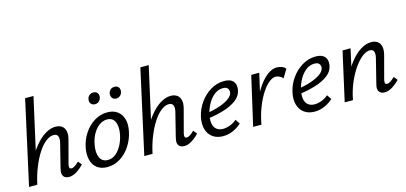

<svg xmlns="http://www.w3.org/2000/svg" viewBox="-63 -1138 3329 1574"><g transform="rotate(-15 1601.5 -350.5)"><path d="M370 6Q350 6 335.5 -3Q321 -12 316.5 -30Q312 -48 319 -77L370 -281Q379 -314 371.5 -336.5Q364 -359 334 -359Q302 -359 267 -331.5Q232 -304 200.5 -254.5Q169 -205 143 -140.5Q117 -76 101 0H50Q73 -99 108.5 -177Q144 -255 187.5 -309.5Q231 -364 277 -392.5Q323 -421 367 -421Q398 -421 419.5 -406.5Q441 -392 448 -362.5Q455 -333 443 -289L392 -97Q387 -78 390.5 -67.5Q394 -57 408 -57Q421 -57 436.5 -67.5Q452 -78 472 -97L497 -66Q464 -32 432 -13Q400 6 370 6ZM31 0 188 -711H259L100 0Z M695 9Q641 9 607.5 -17.5Q574 -44 563 -89.5Q552 -135 563 -192Q576 -257 611.5 -310Q647 -363 698 -394Q749 -425 807 -425Q860 -425 893.5 -399.5Q927 -374 939.5 -329Q952 -284 939 -225Q926 -162 891 -108.5Q856 -55 805.5 -23Q755 9 695 9ZM713 -46Q751 -46 781 -70.5Q811 -95 832 -135Q853 -175 862 -220Q875 -284 857.5 -326.5Q840 -369 790 -369Q756 -369 725.5 -347.5Q695 -326 672.5 -287.5Q650 -249 640 -197Q627 -129 646.5 -87.5Q666 -46 713 -46ZM730 -515Q707 -515 695 -531Q683 -547 688 -570Q692 -589 706 -600.5Q720 -612 740 -612Q762 -612 773.5 -597Q785 -582 781 -560Q778 -541 764 -528Q750 -515 730 -515ZM910 -515Q887 -515 875.5 -531.5Q864 -548 868 -570Q872 -589 885.5 -600.5Q899 -612 920 -612Q942 -612 953.5 -597Q965 -582 961 -560Q958 -541 944 -528Q930 -515 910 -515Z M1348 6Q1328 6 1313.5 -3Q1299 -12 1294.5 -30Q1290 -48 1297 -77L1348 -281Q1357 -314 1349.5 -336.5Q1342 -359 1312 -359Q1280 -359 1245 -331.5Q1210 -304 1178.5 -254.5Q1147 -205 1121 -140.5Q1095 -76 1079 0H1028Q1051 -99 1086.5 -177Q1122 -255 1165.5 -309.5Q1209 -364 1255 -392.5Q1301 -421 1345 -421Q1376 -421 1397.5 -406.5Q1419 -392 1426 -362.5Q1433 -333 1421 -289L1370 -97Q1365 -78 1368.5 -67.5Q1372 -57 1386 -57Q1399 -57 1414.5 -67.5Q1430 -78 1450 -97L1475 -66Q1442 -32 1410 -13Q1378 6 1348 6ZM1009 0 1166 -711H1237L1078 0Z M1678 10Q1625 10 1589.5 -15.5Q1554 -41 1541 -86.5Q1528 -132 1541 -192Q1555 -255 1593 -308Q1631 -361 1684.5 -393Q1738 -425 1798 -425Q1839 -425 1861 -410.5Q1883 -396 1889.5 -372Q1896 -348 1890 -321Q1881 -275 1839.5 -243.5Q1798 -212 1735 -192Q1672 -172 1597 -162L1600 -207Q1663 -217 1711 -234Q1759 -251 1788 -272.5Q1817 -294 1823 -318Q1825 -327 1823 -339.5Q1821 -352 1810 -361.5Q1799 -371 1774 -371Q1735 -371 1702.5 -346Q1670 -321 1647.5 -281Q1625 -241 1614 -197Q1604 -153 1609 -119Q1614 -85 1635.5 -66.5Q1657 -48 1693 -48Q1718 -48 1748.5 -58.5Q1779 -69 1808 -94L1834 -55Q1812 -35 1786 -20Q1760 -5 1733 2.5Q1706 10 1678 10Z M1966 0Q1995 -132 2041.5 -226.5Q2088 -321 2141.5 -371Q2195 -421 2245 -421Q2264 -421 2285.5 -414Q2307 -407 2319 -390L2277 -320Q2265 -335 2247 -342.5Q2229 -350 2215 -350Q2191 -350 2160.5 -326Q2130 -302 2100 -256.5Q2070 -211 2044 -146Q2018 -81 2003 0ZM1933 0 2028 -416H2096L2001 0Z M2455 10Q2402 10 2366.5 -15.5Q2331 -41 2318 -86.5Q2305 -132 2318 -192Q2332 -255 2370 -308Q2408 -361 2461.5 -393Q2515 -425 2575 -425Q2616 -425 2638 -410.5Q2660 -396 2666.5 -372Q2673 -348 2667 -321Q2658 -275 2616.5 -243.5Q2575 -212 2512 -192Q2449 -172 2374 -162L2377 -207Q2440 -217 2488 -234Q2536 -251 2565 -272.5Q2594 -294 2600 -318Q2602 -327 2600 -339.5Q2598 -352 2587 -361.5Q2576 -371 2551 -371Q2512 -371 2479.5 -346Q2447 -321 2424.5 -281Q2402 -241 2391 -197Q2381 -153 2386 -119Q2391 -85 2412.5 -66.5Q2434 -48 2470 -48Q2495 -48 2525.5 -58.5Q2556 -69 2585 -94L2611 -55Q2589 -35 2563 -20Q2537 -5 2510 2.5Q2483 10 2455 10Z M3049 6Q3029 6 3015 -3Q3001 -12 2996 -30Q2991 -48 2999 -77L3051 -285Q3059 -317 3052 -338Q3045 -359 3018 -359Q2988 -359 2952.5 -331.5Q2917 -304 2883 -254.5Q2849 -205 2821.5 -140Q2794 -75 2780 0H2729Q2753 -99 2788.5 -177Q2824 -255 2867 -309.5Q2910 -364 2956 -392.5Q3002 -421 3046 -421Q3077 -421 3098.5 -406.5Q3120 -392 3127 -362Q3134 -332 3121 -285L3071 -97Q3066 -78 3069 -67.5Q3072 -57 3086 -57Q3101 -57 3116 -67.5Q3131 -78 3152 -97L3177 -66Q3143 -32 3111 -13Q3079 6 3049 6ZM2710 0 2803 -416H2871L2779 0Z"/></g></svg>

Font: Ysabeau Office Medium
Style: Italic
Weight: 500
Italic angle: -12°
Designer: Christian Thalmann (Catharsis Fonts)
Version: Version 2.001;gftools[0.9.30]; featfreeze: tnum,lnum,ss02